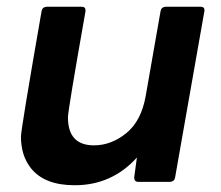

<svg xmlns="http://www.w3.org/2000/svg" viewBox="-20 -538 654 568"><path d="M201 10Q111 10 71 -41Q42 -78 42 -134Q42 -155 103 -505Q105 -517 118 -518H222Q233 -518 233 -507V-505Q181 -211 181 -191Q181 -108 258 -108Q309 -108 353.5 -144Q398 -180 411 -254L455 -505Q457 -517 470 -518H574Q585 -518 585 -507L498 -13Q496 -1 483 0H389Q377 0 377 -13L385 -72Q311 10 201 10Z"/></svg>

Font: YamahaIndonesia935. App
Style: Bold Italic
Weight: 700
Italic angle: -10°
Designer: Dalton Maag Ltd
Foundry: Dalton Maag Ltd
Version: Version 1.002; January 01, 2024; Regular/Italic